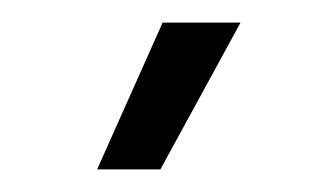

<svg xmlns="http://www.w3.org/2000/svg" viewBox="-20 -720 297 170"><path d="M124 -700 66 -570H122L193 -700Z"/></svg>

Font: Space Text Light
Style: Regular
Weight: 300
Designer: Florian Karsten (Space Text), Colophon Foundry (Space Mono)
Foundry: Florian Karsten
Version: Version 1.003;PS 001.003;hotconv 1.0.88;makeotf.lib2.5.64775